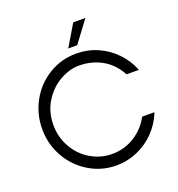

<svg xmlns="http://www.w3.org/2000/svg" viewBox="-153 -993 1046 1128"><g transform="rotate(-20 369.5 -428.5)"><path d="M45 -339Q45 -432 89 -512.5Q133 -593 211 -641Q289 -689 384 -689Q454 -689 516 -662Q578 -635 625.5 -586Q673 -537 698 -473H621Q582 -545 518 -581Q454 -617 374 -617Q316 -617 255.5 -583Q195 -549 155 -485.5Q115 -422 115 -339Q115 -264 151 -200Q187 -136 249 -99Q311 -62 384 -62Q460 -62 523.5 -102Q587 -142 622 -208H699Q674 -144 626.5 -94.5Q579 -45 516 -17.5Q453 10 384 10Q291 10 213 -37.5Q135 -85 90 -165Q45 -245 45 -339ZM431 -867H507L407 -733H351Z"/></g></svg>

Font: Teachers[wght]
Style: Regular
Weight: 400
Designer: Alfredo Marco Pradil & Chank Diesel
Version: Version 1.000;Glyphs 3.1.2 (3151)